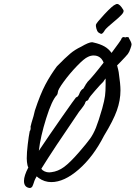

<svg xmlns="http://www.w3.org/2000/svg" viewBox="-20 -878 684 969"><path d="M644 -654Q644 -648 638 -632Q633 -616 625.5 -606Q618 -596 588 -565L571 -548Q577 -526 579 -514Q588 -453 588 -422Q588 -372 570 -321Q552 -270 505 -193Q451 -87 377.5 -23Q304 41 239 41Q204 41 175 20L165 12Q156 28 154 34Q147 56 143.5 62.5Q140 69 132 71Q117 70 109 61Q101 52 101 35Q101 9 123 -33Q118 -41 116 -61Q115 -66 115 -79Q115 -107 120 -149Q125 -191 130 -216Q134 -220 134.5 -228Q135 -236 134 -238Q134 -241 139 -258Q151 -295 156 -320Q183 -402 209 -451Q235 -500 267 -543Q310 -587 334.5 -607.5Q359 -628 389 -642Q428 -665 445 -665Q448 -665 454 -663Q485 -656 506.5 -644Q528 -632 543 -611Q590 -674 592 -680Q595 -691 605 -691L613 -689Q615 -691 621 -691Q627 -691 629 -690Q629 -689 631.5 -684Q634 -679 639 -670Q644 -660 644 -654ZM267 -398Q242 -373 213 -280.5Q184 -188 176 -117Q226 -192 292.5 -287Q359 -382 364 -387H365Q369 -387 373.5 -392.5Q378 -398 380 -404Q383 -413 389 -421Q395 -429 400 -430Q401 -433 406 -440Q411 -447 412 -450Q412 -452 416 -456.5Q420 -461 421 -464Q450 -493 503 -562Q499 -572 492 -581Q477 -598 453 -598Q438 -598 424 -591Q405 -583 368 -544.5Q331 -506 301.5 -465.5Q272 -425 272 -413Q272 -412 271 -407Q270 -402 267 -398ZM513 -450V-482Q511 -479 507.5 -475Q504 -471 501 -465Q488 -453 459 -419.5Q430 -386 429 -382Q428 -380 426 -375.5Q424 -371 418 -369H417Q415 -369 412.5 -365Q410 -361 410 -360Q410 -352 379 -314Q249 -124 189 -27V-26Q194 -18 205 -13Q216 -8 228 -8Q235 -8 239 -9Q273 -13 303.5 -35.5Q334 -58 379 -110Q418 -155 434.5 -178Q451 -201 464 -233Q477 -265 496 -331Q507 -371 510 -394Q513 -417 513 -450ZM464 -753Q466 -762 507 -806Q548 -850 562 -855Q567 -858 571 -858Q585 -858 603 -827Q607 -818 593.5 -803.5Q580 -789 552 -766Q518 -738 510 -727Q505 -718 500 -712.5Q495 -707 491 -707Q488 -707 477 -714Q470 -720 466.5 -733.5Q463 -747 464 -753Z"/></svg>

Font: Caveat
Style: Regular
Weight: 400
Designer: Pablo Impallari
Foundry: Pablo Impallari
Version: Version 1.500; ttfautohint (v1.6)